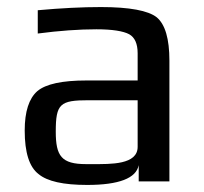

<svg xmlns="http://www.w3.org/2000/svg" viewBox="-20 -514 578 544"><path d="M460 0V-342C460 -404 448 -445 424 -465C400 -484 347 -494 266 -494C213 -494 153 -491 87 -485V-419C148 -427 204 -431 253 -431C298 -431 329 -426 346 -417C362 -408 370 -390 370 -363V-286H225C156 -286 110 -276 86 -256C62 -235 50 -198 50 -144C50 -82 63 -41 89 -21C114 0 160 10 227 10C317 10 366 -9 373 -46V0ZM138 -141C138 -220 150 -230 231 -230H370V-98C370 -47 294 -49 242 -49H224C154 -49 138 -72 138 -141Z"/></svg>

Font: Gamestation Text
Style: Bold
Weight: 400
Designer: Jonas Hecksher
Foundry: Jonas Hecksher, Playtypeª, e-types AS
Version: Version 1.003